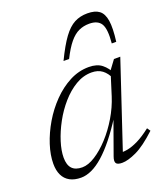

<svg xmlns="http://www.w3.org/2000/svg" viewBox="-131 -786 771 888"><g transform="rotate(-20 254.5 -342.5)"><path d="M290.5 -32 352 -203.5H355.5Q321 -149 289 -109Q257 -69 227 -42.5Q197 -16 169.2 -3.2Q141.5 9.5 116.5 9.5Q83.5 9.5 61.2 -2.8Q39 -15 27.8 -38.2Q16.5 -61.5 16.5 -94.5Q16.5 -137.5 32.5 -187Q48.5 -236.5 77 -284.8Q105.5 -333 144 -372.5Q182.5 -412 228 -435.8Q273.5 -459.5 323 -459.5Q363.5 -459.5 387.2 -440.5Q411 -421.5 426 -389.5L412 -371Q399.5 -400 378.8 -415.8Q358 -431.5 326.5 -431.5Q285.5 -431.5 247.8 -409Q210 -386.5 177.8 -349.5Q145.5 -312.5 121.8 -268.8Q98 -225 84.5 -182Q71 -139 71 -105Q71 -69 87.5 -51.2Q104 -33.5 137.5 -33.5Q167 -33.5 202 -55.8Q237 -78 271.2 -115.2Q305.5 -152.5 333.5 -199.5Q361.5 -246.5 377 -295.5L413 -410L446 -454.5H477L332 -20L320 -37Q338 -35 361.2 -39.2Q384.5 -43.5 414 -58Q443.5 -72.5 480 -101L491 -85Q432 -30 389.2 -10Q346.5 10 318.5 10Q294.5 10 288.5 0Q282.5 -10 290.5 -32ZM393.5 -647Q365.5 -647 342 -636.2Q318.5 -625.5 296.5 -599Q274.5 -572.5 251 -525.5H223.5Q255.5 -592 282.5 -628.8Q309.5 -665.5 337.8 -680.2Q366 -695 402 -695Q439 -695 459.5 -679.8Q480 -664.5 485.8 -627.8Q491.5 -591 483 -525.5H461Q467.5 -595 451.5 -621Q435.5 -647 393.5 -647Z"/></g></svg>

Font: Newsreader Light
Style: Italic
Weight: 300
Italic angle: -17°
Designer: Hugues Gentile
Foundry: Production Type
Version: Version 1.003